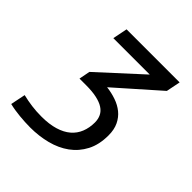

<svg xmlns="http://www.w3.org/2000/svg" viewBox="-176 -766 903 903"><g transform="rotate(45 275.0 -314.5)"><path d="M448.2 -225.6Q448.2 -163.6 425 -119.4Q401.9 -75.2 362.5 -46.6Q323.2 -18.1 271 -4.6Q218.8 8.8 161.1 8.8Q144 8.8 126 7.8Q107.9 6.8 89.6 5.1Q71.3 3.4 53.5 0.5Q35.6 -2.4 20 -6.3L35.2 -80.6Q65.9 -73.2 96.4 -69.1Q127 -64.9 162.1 -64.9Q213.4 -64.9 250.7 -76.2Q288.1 -87.4 312.3 -108.2Q336.4 -128.9 348.1 -158.2Q359.9 -187.5 359.9 -223.1Q359.9 -245.6 351.3 -263.4Q342.8 -281.2 324.2 -293.2Q305.7 -305.2 276.6 -311.5Q247.6 -317.9 206.5 -317.9H162.6L173.3 -373L382.8 -564.9H140.6L155.3 -638.2H508.3L494.1 -567.4L283.2 -380.9Q315.9 -377 345.9 -366.7Q376 -356.4 398.7 -338.1Q421.4 -319.8 434.8 -292Q448.2 -264.2 448.2 -225.6Z"/></g></svg>

Font: Code New Roman
Style: Italic
Weight: 400
Italic angle: -11°
Monospace: yes
Designer: Sam Radian
Foundry: Code New Roman
Version: Version 1.508 October 19, 2014